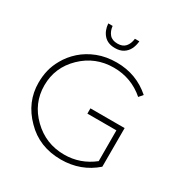

<svg xmlns="http://www.w3.org/2000/svg" viewBox="-198 -1042 1154 1201"><g transform="rotate(30 379.0 -442.0)"><path d="M407.5 1Q250.5 1 150 -103Q46.5 -207 46.5 -346Q46.5 -394 56.8 -436.5Q67 -479 91.5 -522Q119 -571.5 164.2 -611.8Q209.5 -652 271 -676Q332.5 -700 409 -700Q550.5 -700 655 -608L631 -580Q535.5 -663 409 -663Q276 -663 181.2 -571.5Q86.5 -480 86.5 -350Q86.5 -221 181.5 -128.5Q276.5 -36 409.5 -36Q525.5 -36 618 -109L617.5 -331H408V-369H655V-90Q550.5 1 407.5 1ZM351.5 -772Q300 -772 271.5 -803.2Q243 -834.5 239 -885H270.5Q274 -850 293.2 -827Q312.5 -804 351.5 -804Q389 -804 408.2 -826.2Q427.5 -848.5 431.5 -885H463.5Q460.5 -852.5 447.8 -827.2Q435 -802 411.2 -787Q387.5 -772 351.5 -772Z"/></g></svg>

Font: Argentum Novus ExtraLight
Style: Regular
Weight: 250
Designer: Julieta Ulanovsky (font) & Cristiano Sobral (main changes)
Foundry: Julieta Ulanovsky (font) & Cristiano Sobral (main changes)
Version: Version 3.00;November 27, 2020;FontCreator 13.0.0.2655 64-bi